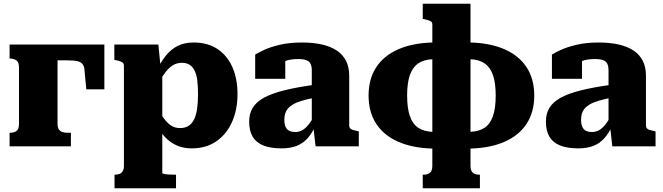

<svg xmlns="http://www.w3.org/2000/svg" viewBox="-20 -778 3526 1021"><path d="M81 -120V-419Q81 -445 69.5 -455Q58 -465 35 -467H31V-541H286V-120Q286 -102 292 -91.5Q298 -81 310 -76.5Q322 -72 338 -72H357V0H31V-72H33Q56 -72 68.5 -82Q81 -92 81 -120ZM219 -457V-541H535V-303H439L429 -408Q428 -425 419.5 -436.5Q411 -448 392 -452.5Q373 -457 340 -457Z M916 223H589V151H591Q606 151 616.5 146.5Q627 142 633 131.5Q639 121 639 103V-428Q639 -438 634.5 -443Q630 -448 620.5 -451.5Q611 -455 596 -458L588 -460V-541H822L837 -392L843 -391V142Q843 145 852.5 147Q862 149 877 150Q892 151 908 151H916ZM1000 11Q955 11 920 -4.5Q885 -20 857.5 -49Q830 -78 811 -120V-208Q833 -174 851 -149Q869 -124 889.5 -110.5Q910 -97 938 -97Q963 -97 981.5 -108Q1000 -119 1011.5 -142Q1023 -165 1028 -198.5Q1033 -232 1033 -277Q1033 -320 1029 -351Q1025 -382 1014.5 -403Q1004 -424 987.5 -434Q971 -444 947 -444Q920 -444 898.5 -430.5Q877 -417 856.5 -389.5Q836 -362 811 -319V-398Q834 -447 861.5 -481.5Q889 -516 925 -534Q961 -552 1010 -552Q1085 -552 1137 -517Q1189 -482 1216 -420.5Q1243 -359 1243 -277Q1243 -194 1213.5 -128.5Q1184 -63 1129.5 -26Q1075 11 1000 11Z M1651 -327V-258Q1611 -250 1583 -241.5Q1555 -233 1537 -222Q1519 -211 1509.5 -199Q1500 -187 1496 -172.5Q1492 -158 1492 -142Q1492 -117 1499 -102.5Q1506 -88 1519 -82Q1532 -76 1551 -76Q1569 -76 1585.5 -84.5Q1602 -93 1618 -112Q1634 -131 1651 -162L1659 -112Q1639 -68 1614 -41Q1589 -14 1555.5 -1.5Q1522 11 1477 11Q1420 11 1381.5 -4Q1343 -19 1324 -50.5Q1305 -82 1305 -131Q1305 -174 1324 -205Q1343 -236 1384 -258.5Q1425 -281 1491 -297.5Q1557 -314 1651 -327ZM1658 0 1646 -108 1638 -105V-406Q1638 -424 1632 -437.5Q1626 -451 1610.5 -457.5Q1595 -464 1565 -464Q1523 -464 1495.5 -453Q1468 -442 1458 -428Q1448 -433 1446.5 -441Q1445 -449 1450 -457Q1455 -465 1467 -470.5Q1479 -476 1497 -476V-359H1337V-488Q1353 -498 1385.5 -513Q1418 -528 1468.5 -540Q1519 -552 1586 -552Q1645 -552 1691.5 -541.5Q1738 -531 1770.5 -509.5Q1803 -488 1820 -454.5Q1837 -421 1837 -376V-110Q1837 -101 1842 -95.5Q1847 -90 1856.5 -87Q1866 -84 1881 -81L1888 -79V0Z M2482 -758V104Q2482 131 2495 141Q2508 151 2530 151H2532V223H2228V151H2231Q2253 151 2266 141Q2279 131 2279 104V-647Q2279 -661 2269 -666Q2259 -671 2236 -676L2228 -678V-758ZM2279 -552V-463Q2233 -461 2203.5 -440.5Q2174 -420 2159.5 -378.5Q2145 -337 2145 -270Q2145 -203 2159.5 -161Q2174 -119 2203.5 -99Q2233 -79 2279 -77V12Q2173 9 2097 -24.5Q2021 -58 1980.5 -120Q1940 -182 1940 -270Q1940 -358 1980.5 -420Q2021 -482 2097 -515.5Q2173 -549 2279 -552ZM2482 12V-77Q2528 -79 2557.5 -99Q2587 -119 2601.5 -161Q2616 -203 2616 -270Q2616 -337 2601.5 -378.5Q2587 -420 2557.5 -440.5Q2528 -461 2482 -463V-552Q2588 -549 2664 -515.5Q2740 -482 2780.5 -420Q2821 -358 2821 -270Q2821 -182 2780.5 -120Q2740 -58 2664 -24.5Q2588 9 2482 12Z M3229 -327V-258Q3189 -250 3161 -241.5Q3133 -233 3115 -222Q3097 -211 3087.5 -199Q3078 -187 3074 -172.5Q3070 -158 3070 -142Q3070 -117 3077 -102.5Q3084 -88 3097 -82Q3110 -76 3129 -76Q3147 -76 3163.5 -84.5Q3180 -93 3196 -112Q3212 -131 3229 -162L3237 -112Q3217 -68 3192 -41Q3167 -14 3133.5 -1.5Q3100 11 3055 11Q2998 11 2959.5 -4Q2921 -19 2902 -50.5Q2883 -82 2883 -131Q2883 -174 2902 -205Q2921 -236 2962 -258.5Q3003 -281 3069 -297.5Q3135 -314 3229 -327ZM3236 0 3224 -108 3216 -105V-406Q3216 -424 3210 -437.5Q3204 -451 3188.5 -457.5Q3173 -464 3143 -464Q3101 -464 3073.5 -453Q3046 -442 3036 -428Q3026 -433 3024.5 -441Q3023 -449 3028 -457Q3033 -465 3045 -470.5Q3057 -476 3075 -476V-359H2915V-488Q2931 -498 2963.5 -513Q2996 -528 3046.5 -540Q3097 -552 3164 -552Q3223 -552 3269.5 -541.5Q3316 -531 3348.5 -509.5Q3381 -488 3398 -454.5Q3415 -421 3415 -376V-110Q3415 -101 3420 -95.5Q3425 -90 3434.5 -87Q3444 -84 3459 -81L3466 -79V0Z"/></svg>

Font: Roboto Serif ExtraBold
Style: Regular
Weight: 800
Designer: Greg Gazdowicz
Foundry: Commercial Type
Version: Version 1.008